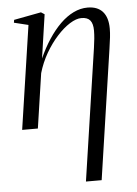

<svg xmlns="http://www.w3.org/2000/svg" viewBox="-54 -558 606 852"><g transform="rotate(-5 249.0 -132.0)"><path d="M294 253 381 -334Q384.5 -357.5 386.2 -376Q388 -394.5 388 -411.5Q388 -442 376 -456.8Q364 -471.5 337 -471.5Q314 -471.5 285.2 -453.5Q256.5 -435.5 227.8 -403.8Q199 -372 175.2 -331Q151.5 -290 138 -243.5L102 0H32L100.5 -461.5L37 -477L39 -489.5L160.5 -512.5L176 -502.5L147.5 -308Q168 -354 193 -392Q218 -430 246.2 -457.8Q274.5 -485.5 305.2 -500.5Q336 -515.5 368 -515.5Q412.5 -515.5 435.5 -489.5Q458.5 -463.5 458.5 -414Q458.5 -395.5 456.2 -375.5Q454 -355.5 449.5 -326L364 253Z"/></g></svg>

Font: Merriweather 144pt Light
Style: Italic
Weight: 300
Italic angle: -7.8°
Version: Version 2.101